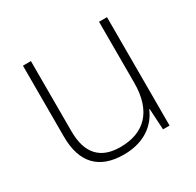

<svg xmlns="http://www.w3.org/2000/svg" viewBox="-123 -667 829 813"><g transform="rotate(-30 291.0 -260.0)"><path d="M492 -530H453V-232C453 -92 383 -25 267 -25C172 -25 120 -76 120 -187V-530H81V-183C81 -55 144 10 264 10C368 10 427 -43 452 -103H454L460 0H492Z"/></g></svg>

Font: Noto Sans Sinhala ExtraLight
Style: Regular
Weight: 200
Designer: Jelle Bosma - Monotype Design Team
Foundry: Monotype Imaging Inc.
Version: Version 2.006